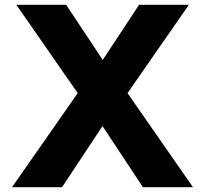

<svg xmlns="http://www.w3.org/2000/svg" viewBox="-20 -778 852 798"><path d="M574 0 406 -254 238 0H30L303 -391L48 -758H255L407 -529L558 -758H765L510 -391L782 0Z"/></svg>

Font: Biryani Heavy
Style: Regular
Weight: 900
Designer: Dan Reynolds and Mathieu Réguer
Foundry: Dan Reynolds and Mathieu Réguer
Version: Version 1.003; ttfautohint (v1.1) -l 5 -r 5 -G 72 -x 0 -D la